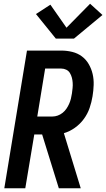

<svg xmlns="http://www.w3.org/2000/svg" viewBox="-20 -1005 567 1025"><path d="M3 0 124 -735H307Q337 -735 365.5 -728Q394 -721 416.5 -704.5Q439 -688 453.5 -663Q468 -638 474.5 -610Q481 -582 480 -551.5Q479 -521 474 -491Q469 -460 458.5 -429Q448 -398 428 -370.5Q408 -343 380 -323Q352 -303 321 -294L411 0H294L205 -287H163L115 0ZM179 -383H260Q274 -383 288 -388Q302 -393 314 -402.5Q326 -412 334.5 -424.5Q343 -437 349 -450.5Q355 -464 358.5 -478Q362 -492 364 -506Q366 -521 367.5 -535Q369 -549 368 -563.5Q367 -578 363.5 -591Q360 -604 353 -615.5Q346 -627 333.5 -633Q321 -639 307 -639H221ZM278 -799 172 -930 249 -980 335 -857 461 -985 527 -925 375 -799Z"/></svg>

Font: Iosevka SS04 Oblique
Style: Bold
Weight: 700
Italic angle: -9°
Monospace: yes
Designer: Belleve Invis
Foundry: Belleve Invis
Version: Version 19.0.0; ttfautohint (v1.8.4)